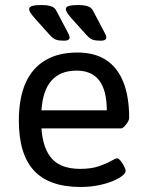

<svg xmlns="http://www.w3.org/2000/svg" viewBox="-20 -738 579 764"><path d="M300 6Q176 6 115.5 -59Q55 -124 55 -258Q55 -347 81.5 -407Q108 -467 160 -498Q212 -529 288 -529Q357 -529 402.5 -499Q448 -469 471 -411Q494 -353 494 -268Q494 -262 488.5 -252.5Q483 -243 475 -235Q467 -227 461 -227H145Q151 -144 188 -105Q225 -66 299 -66Q343 -66 373.5 -76.5Q404 -87 422 -97.5Q440 -108 445 -108Q452 -108 460 -98Q468 -88 474 -76Q480 -64 480 -58Q480 -49 466 -38Q452 -27 427.5 -17Q403 -7 370.5 -0.5Q338 6 300 6ZM145 -299H405Q405 -378 375 -417.5Q345 -457 285 -457Q220 -457 185 -417.5Q150 -378 145 -299ZM235 -576Q215 -576 203 -580Q191 -584 177 -600L123 -660Q108 -677 102 -686Q96 -695 96 -702Q96 -711 109 -714.5Q122 -718 144 -718Q165 -718 177 -715Q189 -712 195.5 -706.5Q202 -701 206 -692L246 -616Q251 -607 254 -600.5Q257 -594 257 -589Q257 -583 251.5 -579.5Q246 -576 235 -576ZM381 -576Q361 -576 349 -580Q337 -584 323 -600L269 -660Q254 -677 248 -686Q242 -695 242 -702Q242 -711 255 -714.5Q268 -718 290 -718Q311 -718 323 -715Q335 -712 341.5 -706.5Q348 -701 352 -692L392 -616Q397 -607 400 -600.5Q403 -594 403 -589Q403 -583 397.5 -579.5Q392 -576 381 -576Z"/></svg>

Font: Asap
Style: Regular
Weight: 400
Designer: Pablo Cosgaya
Foundry: Omnibus-Type
Version: Version 3.001